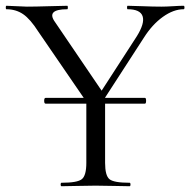

<svg xmlns="http://www.w3.org/2000/svg" viewBox="-23 -645 659 665"><path d="M613 -625Q616 -625 616 -619Q616 -613 613 -613Q578 -613 541 -586.5Q504 -560 475 -514L341 -307V-306H479Q483 -306 483 -296Q483 -286 479 -286H341V-81Q341 -37 356 -24.5Q371 -12 426 -12Q429 -12 429 -6Q429 0 426 0Q412 0 372.5 -1Q333 -2 308 -2Q284 -2 244 -1Q204 0 190 0Q187 0 187 -6Q187 -12 190 -12Q245 -12 260.5 -24.5Q276 -37 276 -81V-286H135Q130 -286 130 -296Q130 -306 135 -306H267L110 -535Q82 -579 57 -596Q32 -613 -1 -613Q-3 -613 -3 -619Q-3 -625 -1 -625Q11 -625 35 -623.5Q59 -622 70 -622Q99 -622 147 -623.5Q195 -625 210 -625Q212 -625 212 -619Q212 -613 210 -613Q135 -613 168 -568L329 -331L450 -518Q479 -564 471 -588.5Q463 -613 419 -613Q417 -613 417 -619Q417 -625 419 -625Q435 -625 471 -623.5Q507 -622 536 -622Q553 -622 576 -623.5Q599 -625 613 -625Z"/></svg>

Font: Cormorant Infant
Style: Regular
Weight: 400
Designer: Christian Thalmann (Catharsis Fonts)
Version: Version 1.000;PS 002.000;hotconv 1.0.88;makeotf.lib2.5.64775